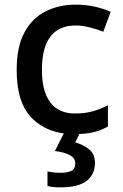

<svg xmlns="http://www.w3.org/2000/svg" viewBox="-20 -569 530 829"><path d="M300 10Q188 10 120 -56.5Q52 -123 52 -266Q52 -366 85 -428Q118 -490 176 -519.5Q234 -549 308 -549Q353 -549 392.5 -539.5Q432 -530 458 -518L426 -432Q398 -443 366.5 -451Q335 -459 307 -459Q161 -459 161 -267Q161 -175 197 -127Q233 -79 303 -79Q348 -79 382.5 -89Q417 -99 446 -115V-23Q417 -6 383 2Q349 10 300 10ZM390 134Q390 184 354 212Q318 240 241 240Q207 240 185 234V171Q210 177 243 177Q272 177 288.5 168.5Q305 160 305 137Q305 113 281 100.5Q257 88 217 83L259 0H327L305 46Q339 55 364.5 75.5Q390 96 390 134Z"/></svg>

Font: Noto Sans Myanmar Medium
Style: Regular
Weight: 500
Designer: Monotype Design Team
Foundry: Monotype Imaging Inc.
Version: Version 2.107; ttfautohint (v1.8.4.7-5d5b)